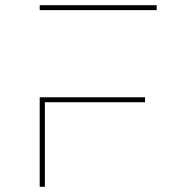

<svg xmlns="http://www.w3.org/2000/svg" viewBox="-20 -720 669 740"><path d="M133 0H153V-326H539V-345H133ZM133 -681H584V-700H133Z"/></svg>

Font: Montserrat-Alt1 Thin
Style: Regular
Weight: 100
Designer: Differentunic
Foundry: Differentunic
Version: Version 7.222